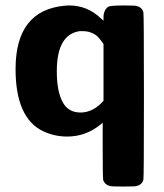

<svg xmlns="http://www.w3.org/2000/svg" viewBox="-20 -489 601 703"><path d="M37 -236Q37 -451 216 -468Q218 -468 223.5 -468.5Q229 -469 233 -469Q300 -469 349 -422L359 -413V-425Q359 -452 376 -464Q384 -469 433 -469Q476 -469 481 -467Q500 -462 505 -444Q507 -438 507 -137Q507 163 505 169Q500 187 481 192Q477 194 432 194Q386 194 382 192Q364 187 358 171Q356 163 356 63V-40L348 -33Q294 11 226 11Q180 11 139 -8Q37 -56 37 -236ZM272 -375Q188 -363 188 -228Q188 -157 208 -118Q228 -77 275 -77Q321 -77 359 -120V-328Q346 -346 338.5 -354Q331 -362 316.5 -368.5Q302 -375 281 -375Z"/></svg>

Font: KaTeX_SansSerif
Style: Bold
Weight: 700
Version: Version 1.1; ttfautohint (v1.3)